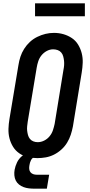

<svg xmlns="http://www.w3.org/2000/svg" viewBox="-20 -944 540 1156"><path d="M205 8Q175 8 147 1.5Q119 -5 96 -21Q73 -37 58.5 -60.5Q44 -84 37 -111.5Q30 -139 31 -168.5Q32 -198 37 -228L91 -552Q95 -578 103 -602.5Q111 -627 125.5 -650Q140 -673 160 -691.5Q180 -710 204.5 -722Q229 -734 254 -740Q279 -746 305 -746Q335 -746 362.5 -738Q390 -730 413 -714.5Q436 -699 450.5 -675Q465 -651 472 -623.5Q479 -596 478 -566.5Q477 -537 472 -507L419 -183Q414 -157 406 -132.5Q398 -108 384 -85Q370 -62 349.5 -43.5Q329 -25 305 -13Q281 -1 255.5 3.5Q230 8 205 8ZM207 -88Q227 -88 246 -97.5Q265 -107 278.5 -123.5Q292 -140 298.5 -159.5Q305 -179 309 -198L362 -523Q365 -537 366 -551Q367 -565 365.5 -578.5Q364 -592 360.5 -605Q357 -618 348.5 -628Q340 -638 327 -642.5Q314 -647 300 -647Q280 -647 261.5 -637Q243 -627 230 -611Q217 -595 210.5 -575.5Q204 -556 201 -537L147 -212Q145 -198 143.5 -184Q142 -170 143.5 -157Q145 -144 148.5 -131Q152 -118 160 -108Q168 -98 180.5 -93Q193 -88 207 -88ZM187 192Q170 192 153.5 190Q137 188 122 182.5Q107 177 94.5 167Q82 157 75 143Q68 129 66.5 112Q65 95 68 78Q72 56 82.5 34Q93 12 111.5 -3.5Q130 -19 153.5 -26Q177 -33 199 -33L194 0Q186 0 178.5 6Q171 12 167 19.5Q163 27 160.5 35.5Q158 44 157 52Q155 63 156 74Q157 85 163.5 93Q170 101 180 104.5Q190 108 201 108H276L262 192ZM191 -846V-924H491V-846Z"/></svg>

Font: Iosevka Gothic
Style: Bold Italic
Weight: 700
Italic angle: -9°
Monospace: yes
Designer: Belleve Invis
Foundry: Belleve Invis
Version: Version 15.5.1; ttfautohint (v1.8.4)